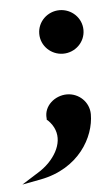

<svg xmlns="http://www.w3.org/2000/svg" viewBox="-65 -374 311 545"><g transform="rotate(-5 90.0 -101.0)"><path d="M-23 141 30 131C140 110 188 24 188 -41C188 -76 159 -103 125 -103C91 -103 58 -76 62 -40V-36L65 -34C102 2 92 49 55 87C46 96 35 105 23 112ZM62 -281C62 -246 91 -219 125 -219C159 -219 188 -246 188 -281C188 -316 159 -343 125 -343C91 -343 62 -316 62 -281Z"/></g></svg>

Font: Charger Sport
Style: BdNrw
Weight: 700
Designer: Jasper
Foundry: Cannot Into Space Fonts
Version: Version 1.1